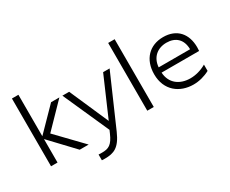

<svg xmlns="http://www.w3.org/2000/svg" viewBox="-133 -1185 2179 1821"><g transform="rotate(-30 956.5 -274.5)"><path d="M99 0H170V-257L413 0H511L248 -273L494 -526H403L170 -288V-742H99Z M545 129V192C556 192 567 193 577 193C676 193 740 170 802 28L1044 -526H973L788 -99L601 -526H527L752 -22L738 10C694 112 654 130 584 130C572 130 559 130 545 129Z M1153 0H1224V-742H1153Z M1658 5C1720 5 1781 -11 1837 -41V-110C1780 -77 1719 -61 1662 -61C1549 -61 1458 -123 1451 -245H1862C1863 -259 1864 -272 1864 -285C1864 -431 1782 -530 1631 -530C1481 -530 1382 -428 1382 -266C1382 -87 1510 5 1658 5ZM1796 -302H1452C1460 -407 1532 -468 1632 -468C1730 -468 1795 -411 1796 -302Z"/></g></svg>

Font: Chess Sans
Style: Regular
Weight: 400
Designer: Wolf Bōese
Foundry: Wolf Bōese
Version: Version 7.223;Glyphs 3.3 (3306)